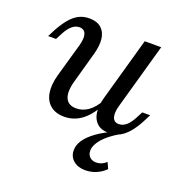

<svg xmlns="http://www.w3.org/2000/svg" viewBox="-115 -529 795 830"><g transform="rotate(20 282.5 -114.5)"><path d="M200 11.3Q160.5 11.3 136.3 -8.5Q112.1 -28.2 106 -63.7Q100 -99.2 112.9 -146.8L156.5 -300Q166.9 -336.3 160.1 -355.6Q153.2 -375 130.6 -375Q112.9 -375 97.2 -361.7Q81.5 -348.4 67.7 -321.8L52.4 -292.7H16.1L33.9 -327.4Q50.8 -358.1 69 -380.2Q87.1 -402.4 108.9 -414.1Q130.6 -425.8 158.1 -425.8Q193.5 -425.8 213.3 -408.1Q233.1 -390.3 236.7 -359.7Q240.3 -329 229 -288.7L190.3 -150Q175 -96.8 187.1 -68.5Q199.2 -40.3 236.3 -40.3Q266.1 -40.3 291.5 -58.5Q316.9 -76.6 337.1 -112.9L338.7 -87.9Q312.1 -38.7 277.4 -13.7Q242.7 11.3 200 11.3ZM405.6 11.3Q370.2 11.3 350.8 -6.5Q331.5 -24.2 327.4 -55.2Q323.4 -86.3 334.7 -125L416.1 -414.5H491.9L407.3 -113.7Q397.6 -79 404 -59.3Q410.5 -39.5 433.1 -39.5Q450.8 -39.5 466.5 -52.8Q482.3 -66.1 496 -92.7L511.3 -121.8H547.6L529.8 -87.1Q513.7 -56.5 495.2 -34.3Q476.6 -12.1 455.2 -0.4Q433.9 11.3 405.6 11.3ZM364.5 197.6Q330.6 197.6 309.7 179.8Q288.7 162.1 288.7 132.3Q288.7 108.9 304.4 85.5Q320.2 62.1 352 39.1Q383.9 16.1 432.3 -4.8L452.4 0Q405.6 27.4 381 56Q356.5 84.7 356.5 110.5Q356.5 128.2 367.7 139.1Q379 150 397.6 150Q423.4 150 443.5 130.6L456.5 158.9Q438.7 177.4 414.5 187.5Q390.3 197.6 364.5 197.6Z"/></g></svg>

Font: Playfair 9pt
Style: Italic
Weight: 400
Italic angle: -15.6°
Designer: Claus Eggers Sørensen
Foundry: Claus Eggers Sørensen
Version: Version 2.001;gftools[0.9.30]